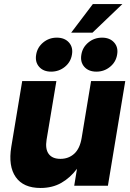

<svg xmlns="http://www.w3.org/2000/svg" viewBox="-20 -915 641 946"><path d="M179.7 11.2Q95.2 11.2 57.6 -42.5Q20 -96.2 35.6 -191.4L89.4 -515.6H257.8L209.5 -226.6Q202.1 -180.7 220 -156.5Q237.8 -132.3 277.8 -132.3Q317.9 -132.3 345.7 -157.5Q373.5 -182.6 382.3 -235.4L428.7 -515.6H597.2L511.7 0H345.7L359.4 -83.5Q326.2 -39.1 282 -13.9Q237.8 11.2 179.7 11.2ZM231.9 -562Q193.8 -562 172.9 -585.7Q151.9 -609.4 158.2 -646Q164.1 -682.1 192.9 -705.8Q221.7 -729.5 259.8 -729.5Q298.3 -729.5 319.6 -705.8Q340.8 -682.1 334.5 -646Q328.6 -609.4 299.6 -585.7Q270.5 -562 231.9 -562ZM455.1 -562Q416.5 -562 395.5 -585.7Q374.5 -609.4 380.9 -646Q386.7 -682.1 415.5 -705.8Q444.3 -729.5 482.9 -729.5Q521 -729.5 542.2 -705.8Q563.5 -682.1 557.1 -646Q551.3 -609.4 522.2 -585.7Q493.2 -562 455.1 -562ZM330.6 -753.9 437.5 -895H583L435.5 -753.9Z"/></svg>

Font: Inter Display ExtraBold
Style: Italic
Weight: 800
Italic angle: -9.39999°
Designer: Rasmus Andersson
Foundry: rsms
Version: Version 4.000;git-a52131595